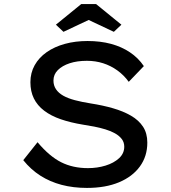

<svg xmlns="http://www.w3.org/2000/svg" viewBox="-20 -911 838 941"><path d="M406 10Q339 10 282 -5Q225 -20 178 -50Q131 -80 94 -126L164 -214Q222 -145 279.5 -116Q337 -87 411 -87Q457 -87 497.5 -99.5Q538 -112 563.5 -135.5Q589 -159 589 -192Q589 -214 576.5 -230Q564 -246 543.5 -257.5Q523 -269 496.5 -277Q470 -285 442 -290.5Q414 -296 387 -300Q326 -310 278 -326.5Q230 -343 196.5 -368.5Q163 -394 146 -428.5Q129 -463 129 -508Q129 -554 150 -591.5Q171 -629 209 -655.5Q247 -682 298 -696Q349 -710 409 -710Q472 -710 524 -696Q576 -682 617 -654.5Q658 -627 685 -587L611 -510Q587 -543 555 -566Q523 -589 485.5 -601Q448 -613 406 -613Q358 -613 321.5 -601Q285 -589 263.5 -567.5Q242 -546 242 -516Q242 -492 254.5 -473.5Q267 -455 290 -442Q313 -429 347 -420Q381 -411 425 -404Q483 -395 533.5 -380.5Q584 -366 622 -344Q660 -322 681 -290Q702 -258 702 -212Q702 -145 665.5 -95Q629 -45 563 -17.5Q497 10 406 10ZM291 -755 254 -790 378 -891H451L575 -790L538 -755L400 -820H429Z"/></svg>

Font: Lexend Giga
Style: Regular
Weight: 400
Designer: Bonnie Shaver-Troup, Thomas Jockin
Foundry: Lexend
Version: Version 1.007